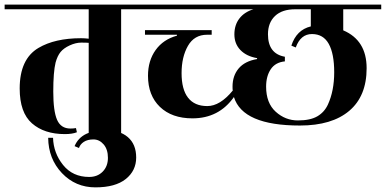

<svg xmlns="http://www.w3.org/2000/svg" viewBox="-40 -580 1666 829"><path d="M581 -560V-540H483V0H343V-395Q335 -396 311 -396Q287 -396 261 -384Q235 -372 221.5 -355.5Q208 -339 200 -310Q190 -269 190 -184.5Q190 -100 206.5 -62.5Q223 -25 264 -25Q278 -25 288 -27L292 -9Q272 -1 240 -1Q151 -1 98 -47.5Q45 -94 45 -198Q45 -325 126 -373Q197 -415 310 -415Q325 -415 343 -413V-540H-20V-560Z M345 184Q381 184 403.5 161Q426 138 426 101.5Q426 65 407.5 43.5Q389 22 363.5 22Q338 22 322 32.5Q306 43 301 59L282 51Q297 15 332.5 -2Q368 -19 409 -19Q476 -19 512 12Q548 43 548 100Q548 157 503 193Q458 229 372 229Q286 229 227.5 167.5Q169 106 168 15H189Q191 81 232.5 132.5Q274 184 345 184Z M1606 -540H1442V-449Q1543 -406 1543 -285.5Q1543 -165 1468 -101.5Q1393 -38 1255 -38Q1008 -38 970 -161Q905 -69 791 -69Q702 -69 650.5 -118.5Q599 -168 599 -253Q599 -318 632 -364Q665 -410 724 -426V-430H586V-450H874V-430H854Q799 -430 771.5 -382Q744 -334 744 -264Q744 -194 772 -158Q800 -122 855 -122Q910 -122 965 -189Q964 -194 964 -206Q964 -253 990.5 -284.5Q1017 -316 1070 -325V-329Q1024 -337 998 -364Q972 -391 972 -431.5Q972 -472 993.5 -500Q1015 -528 1054 -540H543V-560H1606ZM1302 -540H1235Q1178 -540 1147.5 -511Q1117 -482 1117 -432Q1117 -348 1190 -335V-315Q1149 -311 1129 -281Q1109 -251 1109 -206Q1109 -135 1150.5 -97.5Q1192 -60 1246 -60Q1300 -60 1330.5 -78Q1361 -96 1376 -129Q1403 -188 1403 -268Q1403 -348 1379.5 -390.5Q1356 -433 1307 -433Q1258 -433 1237 -375L1218 -383Q1240 -451 1302 -466Z"/></svg>

Font: Rozha One
Style: Regular
Weight: 400
Designer: Tim Donaldson, Indian Type Foundry
Foundry: Indian Type Foundry
Version: Version 1.301;PS 1.0;hotconv 1.0.78;makeotf.lib2.5.61930; tt